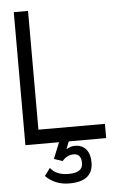

<svg xmlns="http://www.w3.org/2000/svg" viewBox="-60 -726 633 983"><g transform="rotate(-5 256.5 -235.0)"><path d="M271.5 0 256.3 39.1Q278.3 25.4 300.8 25.4Q337.4 25.4 357.9 49.6Q378.4 73.7 378.4 117.2Q378.4 214.8 256.3 214.8Q183.1 214.8 134.3 166L163.6 127Q192.9 166 256.3 166Q329.6 166 329.6 117.2Q329.6 68.4 290.5 68.4Q255.9 68.4 231.9 97.7L188 83L221.7 0H48.8V-683.6H122.1V-73.2H463.9V0Z"/></g></svg>

Font: Sanitrixie
Style: Regular
Weight: 400
Designer: Jayvee D. Enaguas (Grand Chaos)
Version: Version 1.1 - 6/9/2013